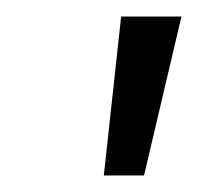

<svg xmlns="http://www.w3.org/2000/svg" viewBox="-20 -815 240 233"><path d="M106 -602.1 127 -794.9H200.2L154.8 -602.1Z"/></svg>

Font: SVN-Poppins Light
Style: Italic
Weight: 300
Italic angle: -10°
Designer: Ninad Kale (Devanagari), Jonny Pinhorn (Latin)
Foundry: Indian Type Foundry
Version: Version 3.002 2017